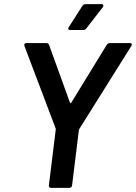

<svg xmlns="http://www.w3.org/2000/svg" viewBox="-20 -908 657 927"><path d="M216 -13 249 -281V-287L98 -686Q97 -688 97 -691Q97 -700 108 -700H204Q214 -700 217 -691L318 -412Q321 -408 324 -412L495 -691Q501 -700 510 -700H607Q614 -700 616 -696Q618 -692 614 -686L364 -287L361 -281L328 -13Q328 -8 324 -4.5Q320 -1 315 -1H226Q221 -1 218 -4.5Q215 -8 216 -13ZM312 -777 378 -880Q383 -888 394 -888H470Q479 -888 479 -881Q479 -878 476 -873L397 -771Q391 -763 382 -763H318Q312 -763 310 -767Q308 -771 312 -777Z"/></svg>

Font: Barlow SemiBold
Style: Italic
Weight: 600
Italic angle: -7°
Designer: Jeremy Tribby
Foundry: Tribby Type
Version: Version 1.408